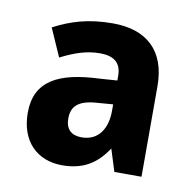

<svg xmlns="http://www.w3.org/2000/svg" viewBox="-51 -774 466 460"><g transform="rotate(10 181.5 -544.0)"><path d="M189 -722C130 -722 88 -709 46 -687L76 -619C110 -636 138 -646 171 -646C205 -646 223 -632 223 -600V-589L180 -586C82 -582 25 -554 25 -476C25 -407 66 -366 128 -366C180 -366 212 -388 237 -426L254 -372H320V-592C320 -679 271 -722 189 -722ZM185 -528 223 -531V-515C223 -472 203 -440 162 -440C137 -440 123 -453 123 -479C123 -507 137 -525 185 -528Z"/></g></svg>

Font: Noto Sans Devanagari SemiCondensed
Style: Bold
Weight: 700
Width: 4
Designer: Jelle Bosma - Monotype Design Team
Foundry: Monotype Imaging Inc.
Version: Version 2.004